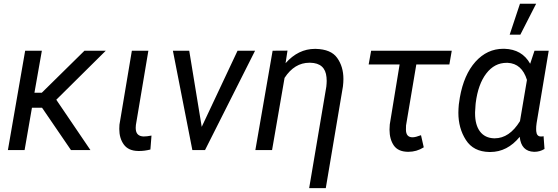

<svg xmlns="http://www.w3.org/2000/svg" viewBox="-20 -798 2966 1021"><path d="M357.4 0H460.9L279.3 -267.6L542.5 -528.3H429.2L202.1 -304.7H163.1L202.6 -528.3H113.8L22 0H110.8L149.9 -225.1H203.6Z M681.2 -528.3 615.2 -134.8C614.7 -127 614.3 -119.6 614.3 -112.3C614.3 -79.6 622.1 -52.2 638.2 -29.8C654.3 -7.3 679.7 4.4 714.8 4.9C716.8 4.9 718.8 4.9 720.7 4.9C739.3 4.9 758.8 2.4 779.8 -2.9L785.6 -77.1C768.6 -73.7 754.9 -72.3 743.7 -72.3C717.8 -73.2 704.1 -85.9 702.1 -109.9C701.7 -112.8 701.7 -115.7 701.7 -118.7C701.7 -123.5 702.1 -128.4 702.6 -133.3L769 -528.3Z M986.3 -528.3H899.4L1002.9 0H1070.3L1336.4 -528.3H1243.2L1052.7 -123.5Z M1429.7 -528.3 1337.9 0H1426.8L1493.2 -383.8C1528.3 -437.5 1572.3 -464.4 1625.5 -464.4C1627 -464.4 1627.9 -464.4 1629.4 -464.4C1683.1 -463.4 1711.9 -437.5 1716.3 -386.7C1716.8 -380.4 1717.3 -374.5 1717.3 -367.7C1717.3 -357.9 1716.3 -348.1 1715.3 -337.4L1624 202.6H1712.4L1803.7 -338.9C1805.2 -352.5 1806.2 -365.7 1806.2 -377.9C1806.2 -422.4 1794.9 -459.5 1772.9 -490.2C1751 -521 1713.4 -536.6 1659.2 -538.1C1657.7 -538.1 1656.2 -538.1 1654.8 -538.1C1595.7 -538.1 1543.5 -512.7 1498.5 -461.9L1508.8 -528.8Z M2382.3 -528.3H1953.6L1940.4 -455.1H2105L2052.7 -136.2C2051.8 -126.5 2051.3 -117.7 2051.3 -108.9C2051.3 -74.7 2059.1 -46.4 2074.2 -24.4C2089.4 -2.4 2114.3 8.8 2149.4 9.3C2149.9 9.3 2150.4 9.3 2151.4 9.3C2180.7 9.3 2208 1.5 2233.4 -14.6L2218.8 -79.1C2199.7 -71.8 2184.6 -67.9 2173.8 -67.9C2150.4 -67.9 2138.7 -81.5 2138.7 -108.9L2139.2 -130.9L2193.8 -455.1H2369.6Z M2690.4 -613.8H2747.1L2831.1 -778.3H2745.1ZM2822.3 -528.3 2799.3 -459C2770.5 -510.3 2725.1 -536.6 2662.6 -538.6C2660.6 -538.6 2658.7 -538.6 2656.7 -538.6C2599.1 -538.6 2549.8 -515.6 2508.3 -469.7C2467.3 -423.8 2439.5 -360.4 2425.3 -279.3L2419.9 -242.7C2418.5 -227.5 2417.5 -212.9 2417.5 -198.7C2417.5 -143.6 2430.7 -95.2 2457.5 -53.7C2483.9 -12.2 2525.4 9.3 2582.5 10.3C2584 10.3 2585.4 10.3 2586.9 10.3C2647.5 10.3 2699.7 -16.6 2743.7 -70.3C2749 -18.6 2774.4 7.8 2819.8 9.3C2820.3 9.3 2820.8 9.3 2821.8 9.3C2840.8 9.3 2858.9 4.4 2875.5 -5.9L2870.6 -73.7L2862.8 -72.3H2854.5C2840.8 -72.8 2833 -82.5 2831.5 -100.6C2831.1 -103.5 2831.1 -107.4 2831.1 -111.8C2831.1 -120.1 2831.5 -130.4 2833.5 -143.1L2897.9 -528.3ZM2509.8 -251C2518.1 -317.4 2537.1 -369.6 2565.9 -407.2C2595.2 -445.3 2630.9 -463.9 2674.3 -463.9C2675.8 -463.9 2677.7 -463.9 2679.7 -463.9C2730 -461.4 2764.2 -431.2 2782.2 -373L2745.1 -153.8C2707.5 -92.8 2662.6 -62.5 2610.4 -62.5C2609.4 -62.5 2608.9 -62.5 2607.9 -62.5C2541.5 -64 2506.3 -114.7 2506.3 -194.3C2506.3 -196.8 2506.3 -198.7 2506.3 -201.2L2508.8 -240.7Z"/></svg>

Font: Roboto
Style: Italic
Weight: 400
Italic angle: -12°
Designer: Google
Version: Version 2.137; 2017